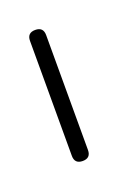

<svg xmlns="http://www.w3.org/2000/svg" viewBox="-47 -154 111 179"><g transform="rotate(-20 8.0 -65.0)"><path d="M0 -8H16V-122H0ZM8 -16Q4 -16 2 -14Q0 -12 0 -8Q0 -4 2 -2Q4 0 8 0Q12 0 14 -2Q16 -4 16 -8Q16 -12 14 -14Q12 -16 8 -16ZM8 -130Q4 -130 2 -128Q0 -126 0 -122Q0 -118 2 -116Q4 -114 8 -114Q12 -114 14 -116Q16 -118 16 -122Q16 -126 14 -128Q12 -130 8 -130Z"/></g></svg>

Font: Wavefont ExtraLight
Style: Regular
Weight: 250
Version: Version 3.004;gftools[0.9.33]